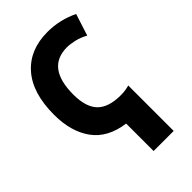

<svg xmlns="http://www.w3.org/2000/svg" viewBox="-281 -823 1162 1162"><g transform="rotate(-45 300.0 -242.0)"><path d="M483 240V-149Q447 -139 411 -139Q305 -139 257 -188.5Q209 -238 209 -345Q209 -575 384 -575Q412 -575 448.5 -566.5Q485 -558 521 -538L566 -678Q471 -724 366 -724Q214 -724 127 -625.5Q40 -527 40 -341Q40 -197 106 -105.5Q172 -14 311 5V240Z"/></g></svg>

Font: Noto Sans Mono UI ExtraBold
Style: Regular
Weight: 800
Designer: Monotype Design team
Foundry: Monotype Imaging Inc.
Version: 1.000